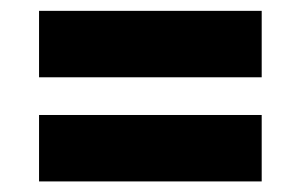

<svg xmlns="http://www.w3.org/2000/svg" viewBox="-20 -509 566 354"><path d="M462.5 -366.5H52V-489H462.5ZM462.5 -174.5H52V-297H462.5Z"/></svg>

Font: Lucymar Sans
Style: Bold
Weight: 700
Foundry: The League of Moveable Type (original font) / Main changes by Cristiano Sobral with portions from Mirco Monsees
Version: Version 2.001;August 30, 2020;FontCreator 13.0.0.2681 64-bit